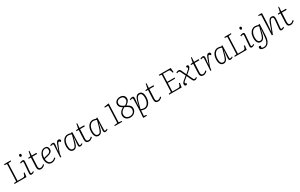

<svg xmlns="http://www.w3.org/2000/svg" viewBox="410 -3289 9426 6041"><g transform="rotate(-30 5123.0 -268.5)"><path d="M54 -30 139 -44 163 -660 75 -672 79 -703H320L316 -672L210 -660L186 -37H362Q389 -37 407.5 -40.5Q426 -44 439.5 -60.5Q453 -77 463 -115L475 -157H509L487 0H50Z M643 -430Q645 -452 639.5 -463.5Q634 -475 618 -475Q604 -475 587 -470Q570 -465 549 -456L537 -488Q557 -500 587 -509Q617 -518 638 -518Q665 -518 677.5 -505.5Q690 -493 692.5 -472Q695 -451 692 -423L664 -73Q662 -47 668 -37.5Q674 -28 688 -28Q703 -28 719 -34.5Q735 -41 756 -56L773 -29Q761 -18 744.5 -8.5Q728 1 709 7.5Q690 14 670 14Q646 14 633.5 2Q621 -10 617.5 -28.5Q614 -47 615 -65ZM623 -684Q623 -706 634.5 -720.5Q646 -735 664 -735Q678 -735 687.5 -729.5Q697 -724 701.5 -713.5Q706 -703 706 -688Q706 -669 695 -653.5Q684 -638 663 -638Q646 -638 634.5 -651Q623 -664 623 -684Z M839 -496 918 -504 954 -672H980L969 -504H1141L1138 -463H967L951 -127Q949 -75 966 -51.5Q983 -28 1025 -28Q1056 -28 1085 -45Q1114 -62 1139 -90L1163 -64Q1147 -42 1123.5 -24.5Q1100 -7 1073.5 3.5Q1047 14 1018 14Q951 14 924 -23Q897 -60 900 -133L915 -463H834Z M1443 -518Q1508 -518 1538.5 -482.5Q1569 -447 1569 -395Q1569 -356 1554.5 -329Q1540 -302 1516 -284Q1492 -266 1463.5 -255.5Q1435 -245 1406 -237L1272 -205Q1274 -160 1288 -119Q1302 -78 1332 -52.5Q1362 -27 1410 -27Q1435 -27 1457 -33Q1479 -39 1502 -54.5Q1525 -70 1552 -95L1576 -69Q1560 -52 1541 -37Q1522 -22 1501 -10.5Q1480 1 1455.5 7.5Q1431 14 1402 14Q1340 14 1300 -18.5Q1260 -51 1241 -105.5Q1222 -160 1222 -225Q1222 -306 1250 -372Q1278 -438 1327.5 -478Q1377 -518 1443 -518ZM1520 -391Q1520 -414 1514 -434.5Q1508 -455 1490.5 -467.5Q1473 -480 1442 -480Q1393 -480 1355 -450Q1317 -420 1295.5 -367Q1274 -314 1271 -244L1409 -278Q1444 -286 1468.5 -300.5Q1493 -315 1506.5 -338Q1520 -361 1520 -391Z M1738 -433Q1739 -451 1735 -463.5Q1731 -476 1711 -476Q1700 -476 1683 -471Q1666 -466 1643 -457L1632 -488Q1643 -495 1660.5 -502Q1678 -509 1697.5 -513.5Q1717 -518 1731 -518Q1769 -518 1780 -492.5Q1791 -467 1785 -416L1760 -206H1766L1838 -406Q1851 -443 1866.5 -468Q1882 -493 1901.5 -505.5Q1921 -518 1945 -518Q1964 -518 1978 -511.5Q1992 -505 1999.5 -493Q2007 -481 2007 -465Q2007 -447 1998.5 -435Q1990 -423 1978 -415L1956 -438Q1948 -446 1939.5 -450.5Q1931 -455 1921 -455Q1916 -455 1911 -453Q1906 -451 1900.5 -444.5Q1895 -438 1889 -427Q1883 -416 1876 -399Q1839 -311 1816.5 -255.5Q1794 -200 1782 -165.5Q1770 -131 1764.5 -108Q1759 -85 1757 -60L1752 0H1715Z M2430 -73Q2429 -47 2434.5 -37Q2440 -27 2456 -27Q2473 -27 2489 -34Q2505 -41 2522 -53L2539 -28Q2525 -17 2509 -7.5Q2493 2 2476 8Q2459 14 2440 14Q2420 14 2406.5 4.5Q2393 -5 2387 -24Q2381 -43 2383 -71L2404 -337L2398 -338L2362 -184Q2350 -135 2334.5 -98Q2319 -61 2298.5 -36Q2278 -11 2252 1.5Q2226 14 2194 14Q2142 14 2109.5 -15Q2077 -44 2062 -93Q2047 -142 2047 -201Q2047 -276 2065 -334.5Q2083 -393 2114.5 -433.5Q2146 -474 2186.5 -495.5Q2227 -517 2273 -517Q2307 -517 2336 -510.5Q2365 -504 2395 -493L2428 -513L2443 -506ZM2198 -31Q2225 -31 2244.5 -41Q2264 -51 2280 -76Q2296 -101 2311.5 -146Q2327 -191 2346 -260L2397 -448Q2376 -460 2343 -468.5Q2310 -477 2277 -477Q2240 -477 2207 -458.5Q2174 -440 2149 -404.5Q2124 -369 2110 -320Q2096 -271 2096 -208Q2096 -146 2108 -107Q2120 -68 2143 -49.5Q2166 -31 2198 -31Z M2575 -496 2654 -504 2690 -672H2716L2705 -504H2877L2874 -463H2703L2687 -127Q2685 -75 2702 -51.5Q2719 -28 2761 -28Q2792 -28 2821 -45Q2850 -62 2875 -90L2899 -64Q2883 -42 2859.5 -24.5Q2836 -7 2809.5 3.5Q2783 14 2754 14Q2687 14 2660 -23Q2633 -60 2636 -133L2651 -463H2570Z M3341 -73Q3340 -47 3345.5 -37Q3351 -27 3367 -27Q3384 -27 3400 -34Q3416 -41 3433 -53L3450 -28Q3436 -17 3420 -7.5Q3404 2 3387 8Q3370 14 3351 14Q3331 14 3317.5 4.5Q3304 -5 3298 -24Q3292 -43 3294 -71L3315 -337L3309 -338L3273 -184Q3261 -135 3245.5 -98Q3230 -61 3209.5 -36Q3189 -11 3163 1.5Q3137 14 3105 14Q3053 14 3020.5 -15Q2988 -44 2973 -93Q2958 -142 2958 -201Q2958 -276 2976 -334.5Q2994 -393 3025.5 -433.5Q3057 -474 3097.5 -495.5Q3138 -517 3184 -517Q3218 -517 3247 -510.5Q3276 -504 3306 -493L3339 -513L3354 -506ZM3109 -31Q3136 -31 3155.5 -41Q3175 -51 3191 -76Q3207 -101 3222.5 -146Q3238 -191 3257 -260L3308 -448Q3287 -460 3254 -468.5Q3221 -477 3188 -477Q3151 -477 3118 -458.5Q3085 -440 3060 -404.5Q3035 -369 3021 -320Q3007 -271 3007 -208Q3007 -146 3019 -107Q3031 -68 3054 -49.5Q3077 -31 3109 -31Z M3837 -659H3712L3716 -689L3872 -713L3886 -712L3860 -43L3968 -29L3965 0H3693L3697 -28L3812 -44Z M4057 -167Q4057 -211 4074.5 -250Q4092 -289 4127.5 -323.5Q4163 -358 4218 -384Q4158 -413 4126.5 -453Q4095 -493 4095 -546Q4095 -584 4109.5 -615.5Q4124 -647 4150.5 -669.5Q4177 -692 4214.5 -704.5Q4252 -717 4297 -717Q4348 -717 4386 -697.5Q4424 -678 4446 -643.5Q4468 -609 4468 -564Q4468 -528 4454 -497Q4440 -466 4410.5 -437Q4381 -408 4336 -378Q4388 -350 4420 -323.5Q4452 -297 4467.5 -266.5Q4483 -236 4483 -194Q4483 -134 4454 -87.5Q4425 -41 4375 -13.5Q4325 14 4259 14Q4200 14 4154.5 -9.5Q4109 -33 4083 -74Q4057 -115 4057 -167ZM4256 -365Q4183 -330 4144.5 -283Q4106 -236 4106 -180Q4106 -133 4124.5 -99Q4143 -65 4179 -47Q4215 -29 4267 -29Q4319 -29 4355.5 -49.5Q4392 -70 4412.5 -105.5Q4433 -141 4433 -186Q4433 -214 4425.5 -235Q4418 -256 4399 -276.5Q4380 -297 4345 -318Q4310 -339 4256 -365ZM4145 -552Q4145 -524 4155.5 -499.5Q4166 -475 4198.5 -450Q4231 -425 4298 -395Q4341 -422 4367 -447Q4393 -472 4405 -498Q4417 -524 4417 -554Q4417 -608 4383.5 -641.5Q4350 -675 4291 -675Q4246 -675 4213.5 -660Q4181 -645 4163 -617.5Q4145 -590 4145 -552Z M4629 -432Q4630 -455 4624 -465Q4618 -475 4602 -475Q4589 -475 4571 -470Q4553 -465 4534 -456L4523 -488Q4542 -498 4559.5 -504Q4577 -510 4593 -514Q4609 -518 4622 -518Q4664 -518 4673.5 -494Q4683 -470 4679 -426L4657 -175L4662 -174L4699 -323Q4713 -375 4729.5 -412Q4746 -449 4767 -472.5Q4788 -496 4813.5 -507Q4839 -518 4868 -518Q4922 -518 4954 -489.5Q4986 -461 4999.5 -413.5Q5013 -366 5013 -305Q5013 -222 4993.5 -161.5Q4974 -101 4941.5 -62.5Q4909 -24 4868 -5Q4827 14 4784 14Q4750 14 4714.5 4.5Q4679 -5 4661 -14L4648 183L4736 191L4733 223L4612 227L4600 216L4619 -60ZM4864 -472Q4834 -472 4811 -456Q4788 -440 4769 -405.5Q4750 -371 4733 -316.5Q4716 -262 4696 -184L4663 -56Q4681 -48 4712 -38Q4743 -28 4783 -28Q4822 -28 4855 -47Q4888 -66 4912.5 -101.5Q4937 -137 4950.5 -187Q4964 -237 4964 -299Q4964 -337 4959 -368Q4954 -399 4942.5 -422.5Q4931 -446 4911.5 -459Q4892 -472 4864 -472Z M5093 -496 5172 -504 5208 -672H5234L5223 -504H5395L5392 -463H5221L5205 -127Q5203 -75 5220 -51.5Q5237 -28 5279 -28Q5310 -28 5339 -45Q5368 -62 5393 -90L5417 -64Q5401 -42 5377.5 -24.5Q5354 -7 5327.5 3.5Q5301 14 5272 14Q5205 14 5178 -23Q5151 -60 5154 -133L5169 -463H5088Z M5785 -660 5697 -672 5701 -703H6133L6147 -549L6114 -544L6100 -595Q6092 -627 6080 -642Q6068 -657 6050 -661Q6032 -665 6005 -665H5832L5821 -381H6089L6085 -343H5820L5808 -37H6002Q6029 -37 6047 -40.5Q6065 -44 6079 -60Q6093 -76 6103 -113L6115 -158H6149L6127 0H5672L5676 -30L5761 -44Z M6462 -288 6531 -346Q6563 -374 6582 -394.5Q6601 -415 6603 -432Q6605 -449 6587 -463L6566 -481Q6573 -499 6585 -508Q6597 -517 6614 -517Q6632 -517 6647 -504.5Q6662 -492 6662 -467Q6662 -446 6651.5 -424.5Q6641 -403 6614.5 -375Q6588 -347 6537 -306L6479 -259L6559 -86Q6577 -47 6591 -38Q6605 -29 6619 -29Q6630 -29 6645 -35.5Q6660 -42 6680 -56L6698 -29Q6679 -14 6655 0Q6631 14 6606 14Q6586 14 6571 7Q6556 0 6545 -13.5Q6534 -27 6525 -47L6439 -231L6311 -125Q6294 -110 6287 -93.5Q6280 -77 6286 -63.5Q6292 -50 6310 -43L6332 -34Q6326 -11 6314.5 1.5Q6303 14 6283 14Q6259 14 6243.5 -4Q6228 -22 6228 -47Q6228 -79 6247 -107Q6266 -135 6302 -164L6422 -262L6347 -422Q6333 -452 6319 -463.5Q6305 -475 6290 -475Q6277 -475 6261.5 -470Q6246 -465 6225 -456L6214 -488Q6227 -495 6242.5 -501.5Q6258 -508 6274.5 -513Q6291 -518 6305 -518Q6336 -518 6353 -502.5Q6370 -487 6382 -460Z M6736 -496 6815 -504 6851 -672H6877L6866 -504H7038L7035 -463H6864L6848 -127Q6846 -75 6863 -51.5Q6880 -28 6922 -28Q6953 -28 6982 -45Q7011 -62 7036 -90L7060 -64Q7044 -42 7020.5 -24.5Q6997 -7 6970.5 3.5Q6944 14 6915 14Q6848 14 6821 -23Q6794 -60 6797 -133L6812 -463H6731Z M7194 -433Q7195 -451 7191 -463.5Q7187 -476 7167 -476Q7156 -476 7139 -471Q7122 -466 7099 -457L7088 -488Q7099 -495 7116.5 -502Q7134 -509 7153.5 -513.5Q7173 -518 7187 -518Q7225 -518 7236 -492.5Q7247 -467 7241 -416L7216 -206H7222L7294 -406Q7307 -443 7322.5 -468Q7338 -493 7357.5 -505.5Q7377 -518 7401 -518Q7420 -518 7434 -511.5Q7448 -505 7455.5 -493Q7463 -481 7463 -465Q7463 -447 7454.5 -435Q7446 -423 7434 -415L7412 -438Q7404 -446 7395.5 -450.5Q7387 -455 7377 -455Q7372 -455 7367 -453Q7362 -451 7356.5 -444.5Q7351 -438 7345 -427Q7339 -416 7332 -399Q7295 -311 7272.5 -255.5Q7250 -200 7238 -165.5Q7226 -131 7220.5 -108Q7215 -85 7213 -60L7208 0H7171Z M7886 -73Q7885 -47 7890.5 -37Q7896 -27 7912 -27Q7929 -27 7945 -34Q7961 -41 7978 -53L7995 -28Q7981 -17 7965 -7.5Q7949 2 7932 8Q7915 14 7896 14Q7876 14 7862.5 4.5Q7849 -5 7843 -24Q7837 -43 7839 -71L7860 -337L7854 -338L7818 -184Q7806 -135 7790.5 -98Q7775 -61 7754.5 -36Q7734 -11 7708 1.5Q7682 14 7650 14Q7598 14 7565.5 -15Q7533 -44 7518 -93Q7503 -142 7503 -201Q7503 -276 7521 -334.5Q7539 -393 7570.5 -433.5Q7602 -474 7642.5 -495.5Q7683 -517 7729 -517Q7763 -517 7792 -510.5Q7821 -504 7851 -493L7884 -513L7899 -506ZM7654 -31Q7681 -31 7700.5 -41Q7720 -51 7736 -76Q7752 -101 7767.5 -146Q7783 -191 7802 -260L7853 -448Q7832 -460 7799 -468.5Q7766 -477 7733 -477Q7696 -477 7663 -458.5Q7630 -440 7605 -404.5Q7580 -369 7566 -320Q7552 -271 7552 -208Q7552 -146 7564 -107Q7576 -68 7599 -49.5Q7622 -31 7654 -31Z M8057 -30 8142 -44 8166 -660 8078 -672 8082 -703H8323L8319 -672L8213 -660L8189 -37H8365Q8392 -37 8410.5 -40.5Q8429 -44 8442.5 -60.5Q8456 -77 8466 -115L8478 -157H8512L8490 0H8053Z M8646 -430Q8648 -452 8642.5 -463.5Q8637 -475 8621 -475Q8607 -475 8590 -470Q8573 -465 8552 -456L8540 -488Q8560 -500 8590 -509Q8620 -518 8641 -518Q8668 -518 8680.5 -505.5Q8693 -493 8695.5 -472Q8698 -451 8695 -423L8667 -73Q8665 -47 8671 -37.5Q8677 -28 8691 -28Q8706 -28 8722 -34.5Q8738 -41 8759 -56L8776 -29Q8764 -18 8747.5 -8.5Q8731 1 8712 7.5Q8693 14 8673 14Q8649 14 8636.5 2Q8624 -10 8620.5 -28.5Q8617 -47 8618 -65ZM8626 -684Q8626 -706 8637.5 -720.5Q8649 -735 8667 -735Q8681 -735 8690.5 -729.5Q8700 -724 8704.5 -713.5Q8709 -703 8709 -688Q8709 -669 8698 -653.5Q8687 -638 8666 -638Q8649 -638 8637.5 -651Q8626 -664 8626 -684Z M9208 -337 9204 -338 9176 -218Q9159 -139 9134 -88.5Q9109 -38 9076 -14.5Q9043 9 9000 9Q8948 9 8915.5 -19.5Q8883 -48 8868 -96Q8853 -144 8853 -201Q8853 -301 8884.5 -371.5Q8916 -442 8967.5 -479.5Q9019 -517 9080 -517Q9113 -517 9142 -510.5Q9171 -504 9200 -493L9234 -513L9249 -506L9230 -95Q9227 -26 9213.5 27Q9200 80 9178.5 118Q9157 156 9128.5 181.5Q9100 207 9067.5 218.5Q9035 230 8999 230Q8963 230 8935.5 223Q8908 216 8890 204Q8872 192 8863.5 176Q8855 160 8855 142Q8855 119 8866.5 106.5Q8878 94 8897 94Q8906 94 8912.5 96.5Q8919 99 8925 103.5Q8931 108 8936 114L8930 134Q8924 153 8929 166.5Q8934 180 8952 186Q8970 192 9004 192Q9045 192 9083 169Q9121 146 9147.5 90.5Q9174 35 9183 -63ZM9004 -36Q9032 -36 9053 -48.5Q9074 -61 9090.5 -88Q9107 -115 9121.5 -159Q9136 -203 9153 -267L9201 -448Q9180 -460 9148 -468.5Q9116 -477 9083 -477Q9046 -477 9013 -458.5Q8980 -440 8955 -404.5Q8930 -369 8916 -319.5Q8902 -270 8902 -208Q8902 -119 8929 -77.5Q8956 -36 9004 -36Z M9862 -29Q9854 -22 9842.5 -14.5Q9831 -7 9817.5 -0.5Q9804 6 9789.5 10Q9775 14 9760 14Q9737 14 9723.5 4Q9710 -6 9705 -23Q9700 -40 9702 -61L9730 -361Q9736 -427 9724 -451Q9712 -475 9682 -475Q9659 -475 9642 -464.5Q9625 -454 9608.5 -424.5Q9592 -395 9570 -338L9441 0H9403L9432 -723L9347 -736L9350 -767H9468L9483 -756L9469 -411L9446 -116L9452 -115L9540 -368Q9552 -404 9566.5 -432Q9581 -460 9598.5 -479Q9616 -498 9638.5 -507.5Q9661 -517 9689 -517Q9733 -517 9753 -496Q9773 -475 9778 -437.5Q9783 -400 9778 -350L9751 -66Q9749 -44 9754 -36Q9759 -28 9775 -28Q9793 -28 9809.5 -35.5Q9826 -43 9844 -56Z M9907 -496 9986 -504 10022 -672H10048L10037 -504H10209L10206 -463H10035L10019 -127Q10017 -75 10034 -51.5Q10051 -28 10093 -28Q10124 -28 10153 -45Q10182 -62 10207 -90L10231 -64Q10215 -42 10191.5 -24.5Q10168 -7 10141.5 3.5Q10115 14 10086 14Q10019 14 9992 -23Q9965 -60 9968 -133L9983 -463H9902Z"/></g></svg>

Font: Literata 18pt ExtraLight
Style: Italic
Weight: 250
Italic angle: -2°
Designer: Latin by Veronika Burian and Jose Scaglione. Greek by Irene Vlachou. Cyrillic by Vera Evstafieva
Foundry: TypeTogether
Version: Version 3.103;gftools[0.9.29]